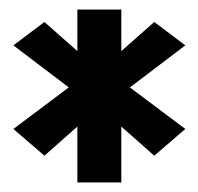

<svg xmlns="http://www.w3.org/2000/svg" viewBox="-20 -694 415 402"><path d="M73 -368 142 -429V-312H234V-429L303 -368L368 -424L252 -511L368 -599L303 -648L234 -587V-674H142V-587L73 -648L8 -599L124 -511L8 -424Z"/></svg>

Font: Charger Pro
Style: BlkNar
Weight: 900
Designer: Jasper
Foundry: Cannot Into Space Fonts
Version: Version 1.09